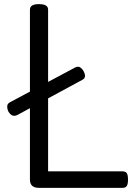

<svg xmlns="http://www.w3.org/2000/svg" viewBox="-20 -910 665 930"><path d="M169 0Q125 0 125 -40V-863Q125 -877 136 -883.5Q147 -890 169 -890Q191 -890 202 -883.5Q213 -877 213 -863V-80H573Q588 -80 594 -71.5Q600 -63 600 -40Q600 -18 594 -9Q588 0 573 0ZM66 -354Q53 -347 42 -350Q31 -353 21 -369Q15 -381 15 -394.5Q15 -408 29 -415L340 -581Q354 -589 363 -586Q372 -583 381 -572Q403 -536 380 -524Z"/></svg>

Font: Playwrite GB J
Style: Regular
Weight: 400
Designer: Veronika Burian, José Scaglione
Foundry: TypeTogether
Version: Version 1.002